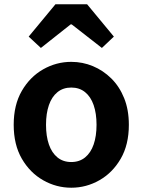

<svg xmlns="http://www.w3.org/2000/svg" viewBox="-20 -863 666 897"><path d="M313 14Q243 14 181.5 -21Q120 -56 82 -121.5Q44 -187 44 -280Q44 -373 82 -438.5Q120 -504 181.5 -539Q243 -574 313 -574Q366 -574 414 -554Q462 -534 500 -496.5Q538 -459 560 -404.5Q582 -350 582 -280Q582 -187 544 -121.5Q506 -56 444.5 -21Q383 14 313 14ZM313 -106Q351 -106 377.5 -127.5Q404 -149 417.5 -188Q431 -227 431 -280Q431 -333 417.5 -372Q404 -411 377.5 -432.5Q351 -454 313 -454Q275 -454 248.5 -432.5Q222 -411 208.5 -372Q195 -333 195 -280Q195 -227 208.5 -188Q222 -149 248.5 -127.5Q275 -106 313 -106ZM114 -692 239 -843H387L512 -692L456 -639L315 -749H310L171 -639Z"/></svg>

Font: Noto Sans HK Thin
Style: Bold
Weight: 700
Version: Version 2.004-H2;hotconv 1.0.118;makeotfexe 2.5.65603